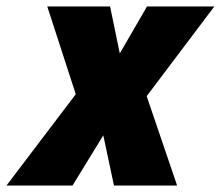

<svg xmlns="http://www.w3.org/2000/svg" viewBox="-76 -573 682 593"><path d="M-56 0H148L243 -155L276 0H471L377 -276L586 -553H378L294 -408L264 -553H70L158 -282Z"/></svg>

Font: Noto Sans SemiCondensed Black
Style: Italic
Weight: 900
Width: 4
Italic angle: -12°
Designer: Monotype Design Team
Foundry: Monotype Imaging Inc.
Version: Version 2.013